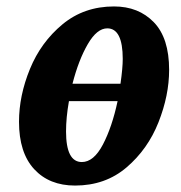

<svg xmlns="http://www.w3.org/2000/svg" viewBox="-20 -566 563 596"><path d="M505 -349Q505 -270 472 -186.5Q439 -103 373 -46.5Q307 10 213 10Q133 10 86 -41Q39 -92 39 -188Q39 -269 73 -352Q107 -435 174 -490.5Q241 -546 334 -546Q410 -546 457.5 -497Q505 -448 505 -349ZM205 -306H354Q361 -355 361 -383Q361 -478 313 -478Q281 -478 252.5 -429Q224 -380 205 -306ZM345 -252H194Q185 -201 185 -158Q185 -63 234 -63Q271 -63 299.5 -117.5Q328 -172 345 -252Z"/></svg>

Font: Noto Serif CondExtraBold
Style: Italic
Weight: 800
Width: 3
Italic angle: -12°
Designer: Monotype Design Team
Foundry: Monotype Imaging Inc.
Version: Version 1.001